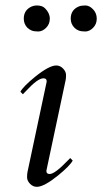

<svg xmlns="http://www.w3.org/2000/svg" viewBox="-20 -684 381 717"><path d="M154.3 -380.9Q154.3 -391.6 142.1 -391.6Q121.1 -391.6 78.1 -345.2Q69.3 -335.4 65.4 -332L56.2 -341.3Q65.9 -360.4 111.3 -397.5Q163.6 -439.5 189.9 -439.5Q204.6 -439.5 215.6 -428Q226.6 -416.5 226.6 -403.8Q226.6 -391.1 225.1 -384.8L153.3 -46.9V-44.9Q153.3 -34.2 165.5 -34.2Q185.1 -34.2 234.4 -85.9Q239.7 -91.3 242.2 -93.8L251.5 -84.5Q241.7 -65.4 196.3 -28.3Q144 13.7 117.7 13.7Q103 13.7 92 2.2Q81.1 -9.3 81.1 -21.7Q81.1 -34.2 82.5 -41L154.3 -378.9ZM258.3 -580.1Q244.1 -594.2 244.1 -614.3Q244.1 -647 273.9 -659.7Q282.7 -663.6 298.3 -663.6Q314 -663.6 327.6 -649.2Q341.3 -634.8 341.3 -614.3Q341.3 -593.8 327.6 -580.1Q314 -566.4 298.3 -566.4Q282.7 -566.4 273.7 -570.1Q264.6 -573.7 258.3 -580.1ZM82.5 -580.1Q68.8 -594.2 68.8 -614.3Q68.8 -646.5 98.1 -659.7Q106.9 -663.6 117.2 -663.6Q137.7 -663.6 147.9 -653.3Q166 -635.3 166 -614.5Q166 -593.8 152.1 -580.1Q138.2 -566.4 122.6 -566.4Q106.9 -566.4 98.1 -570.1Q89.4 -573.7 82.5 -580.1Z"/></svg>

Font: Cardo-Italic
Style: Italic
Weight: 400
Italic angle: -12°
Designer: David J. Perry
Foundry: David J. Perry
Version: Version 0.991